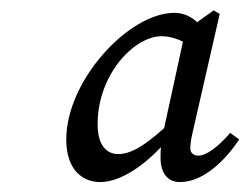

<svg xmlns="http://www.w3.org/2000/svg" viewBox="-20 -775 492 379"><path d="M177.9 -415.6C225.9 -415.6 284.7 -462.4 330.6 -523.2L324.6 -541.3C273.2 -491.9 241.5 -470.9 213.6 -470.9C189.6 -470.9 172.7 -488.9 172.7 -529.9C172.7 -628.5 245.2 -703.5 299 -703.5C321.9 -703.5 344.8 -692.6 361.7 -680.7L392.1 -704.9C373.1 -730.8 354 -749.6 324.1 -749.6C233.9 -749.6 110.8 -615.8 110.8 -499.8C110.8 -438.6 143.9 -415.6 177.9 -415.6ZM335.3 -415.6C382.4 -415.6 425.4 -459.7 452.3 -499.7L434.3 -512.7C411.3 -485.7 387.6 -467.8 371.6 -467.8C362.7 -467.8 355.7 -472.8 355.7 -481.8C355.7 -488.8 356.8 -500.7 360.7 -515.6L413.7 -747.5L401.7 -754.5L345.8 -714.4L302.9 -516.9C297.9 -496.9 296.9 -481.9 296.9 -463.9C296.9 -430.7 313 -415.6 335.3 -415.6Z"/></svg>

Font: Source Serif Variable
Style: Italic
Weight: 389
Italic angle: -12°
Designer: Frank Grießhammer
Foundry: Adobe Systems Incorporated
Version: Version 3.001;hotconv 1.0.111;makeotfexe 2.5.65597